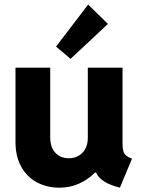

<svg xmlns="http://www.w3.org/2000/svg" viewBox="-20 -826 630 853"><path d="M48.8 -195.3V-525.4H203.1V-215.8Q203.1 -171.4 226.1 -147.2Q249 -123 285.2 -123Q323.2 -123 346.9 -148.2Q370.6 -173.3 370.1 -215.8V-525.4H524.4V-183.6Q524.9 -164.6 528.3 -153.3Q531.7 -142.1 540.5 -134.8Q549.3 -127.4 566.4 -121.1L512.7 7.8Q468.8 -3.4 442.9 -19.8Q417 -36.1 406.7 -59.6H402.3Q370.1 -27.3 330.3 -9.8Q290.5 7.8 244.1 7.8Q189 7.8 144.5 -15.6Q100.1 -39.1 74.5 -85Q48.8 -130.9 48.8 -195.3ZM229 -619.1 371.6 -805.7 459.5 -719.7 293.5 -564.5Z"/></svg>

Font: Reddit Sans Fudge ExtraBold
Style: Regular
Weight: 800
Designer: Stephen Hutchings
Foundry: Reddit
Version: Version 1.011